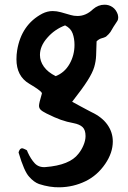

<svg xmlns="http://www.w3.org/2000/svg" viewBox="-20 -428 543 817"><path d="M234 369Q192 370 146 355Q124 347 104 324Q83 302 59 221Q60 216 63 210.5Q66 205 70 204Q71 203 74 203Q77 203 82.5 205.5Q88 208 90 209Q96 211 97 218Q111 249 128 267Q145 285 173 283Q277 275 314 226Q327 210 335.5 189.5Q344 169 344 151Q344 125 331.5 113Q319 101 293 96Q265 91 239.5 82Q214 73 178 55Q160 46 153 39Q146 32 146 22Q146 11 158 -29Q160 -33 150.5 -41Q141 -49 127.5 -57.5Q114 -66 104 -72Q50 -104 50 -176Q50 -196 53 -214Q71 -323 160 -370Q182 -381 204 -381Q221 -381 239 -376Q257 -371 260 -370L281 -364Q294 -360 310 -360Q346 -360 376 -389Q398 -408 425 -408Q444 -408 459 -397.5Q474 -387 481 -367Q482 -363 482.5 -359.5Q483 -356 483 -354Q483 -345 480 -340Q479 -338 474.5 -331.5Q470 -325 463 -314Q456 -301 450 -292Q444 -283 431 -272Q427 -270 422 -268Q417 -266 412 -265Q401 -262 391 -252Q390 -216 389 -191.5Q388 -167 381 -143Q374 -119 352.5 -85Q331 -51 287 5L322 24Q338 33 350 39Q362 45 369 49Q414 70 437 102.5Q460 135 460 174Q460 222 428 269Q394 319 343 343.5Q292 368 234 369ZM217 -104Q255 -119 276 -156Q297 -193 297 -237Q297 -264 289 -286Q281 -308 257 -320Q212 -303 181 -267Q150 -232 150 -194Q150 -168 166.5 -144.5Q183 -121 217 -104Z"/></svg>

Font: Mansalva
Style: Regular
Weight: 400
Designer: Carolina Short
Foundry: Carolina Short
Version: Version 2.112; ttfautohint (v1.8.4.7-5d5b)